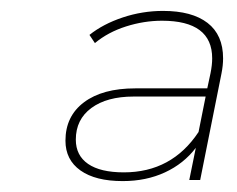

<svg xmlns="http://www.w3.org/2000/svg" viewBox="-20 -764 434 352"><path d="M389 -657Q389 -644 386 -629L347 -434H327L339 -493Q317 -464 282.5 -448Q248 -432 205 -432Q155 -432 127.5 -451.5Q100 -471 100 -506Q100 -551 134 -576.5Q168 -602 228 -602H360L366 -630Q369 -645 369 -657Q369 -726 277 -726Q244 -726 211 -715.5Q178 -705 154 -685L144 -700Q169 -720 205 -732Q241 -744 279 -744Q332 -744 360.5 -722Q389 -700 389 -657ZM344 -522 357 -587H225Q176 -587 147.5 -566Q119 -545 119 -508Q119 -479 141.5 -463.5Q164 -448 207 -448Q295 -448 344 -522Z"/></svg>

Font: Montserrat Alternates Thin
Style: Italic
Weight: 250
Italic angle: -11.3°
Designer: Julieta Ulanovsky
Foundry: Julieta Ulanovsky
Version: Version 7.200